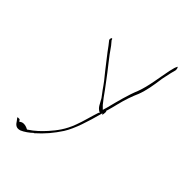

<svg xmlns="http://www.w3.org/2000/svg" viewBox="-207 -593 831 831"><g transform="rotate(45 208.5 -178.0)"><path d="M35 127C34 128 33 129 35 131L42 140C52 156 62 166 83 159C98 153 119 138 131 126H133C168 95 193 65 218 27C244 -14 263 -77 280 -139C280 -139 281 -145 281 -145C281 -145 284 -139 284 -139C287 -142 288 -147 288 -155C288 -155 288 -162 287 -163H286V-167L287 -168C292 -185 296 -200 300 -217C309 -254 320 -286 333 -315C346 -349 352 -386 358 -429V-431L368 -477C370 -485 372 -493 374 -500C375 -509 371 -517 369 -517C367 -514 363 -503 363 -503L357 -479C346 -426 340 -370 322 -322C305 -282 291 -227 278 -176L272 -156L257 -171C243 -188 232 -203 218 -223L194 -255C165 -295 130 -335 101 -378L86 -396C82 -413 74 -396 78 -389L93 -370C115 -339 134 -317 159 -284L188 -248C196 -238 203 -227 211 -216C218 -206 226 -197 232 -188C247 -163 249 -150 269 -139L272 -137L268 -134C256 -98 248 -63 235 -29C218 17 195 47 170 75C152 95 129 118 102 135L101 136H100C91 131 68 121 53 136L46 127ZM374 -500Z"/></g></svg>

Font: Stray Cat
Style: HlCn
Weight: 100
Version: Version 1.0